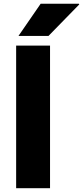

<svg xmlns="http://www.w3.org/2000/svg" viewBox="-20 -990 437 1010"><path d="M64.9 -750H243.2V0H64.9ZM77.1 -800.8 193.8 -970.2H395L397 -966.8L234.9 -800.8Z"/></svg>

Font: Messapia Bold
Style: Regular
Weight: 400
Designer: Luca Marsano
Foundry: Collletttivo
Version: Version 1.000;FEAKit 1.0